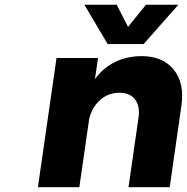

<svg xmlns="http://www.w3.org/2000/svg" viewBox="-20 -781 780 801"><path d="M138.2 0 215.8 -539.1H389.2L376 -451.2Q446.3 -545.4 569.8 -546.9Q659.2 -546.9 704.8 -490.5Q750.5 -434.1 736.8 -339.8L688 0H516.1L558.1 -292Q564.5 -339.4 543 -366.7Q521.5 -394 478 -394Q431.6 -394 397.9 -364Q364.3 -334 352.1 -285.2L311 0ZM332 -761.2H466.8L514.2 -668.9L588.9 -761.2H724.1L579.1 -597.2H429.2Z"/></svg>

Font: Trueno
Style: Bold Italic
Weight: 700
Designer: Julieta Ulanovsky
Foundry: Julieta Ulanovsky
Version: Version 3.001b | FøM Fix